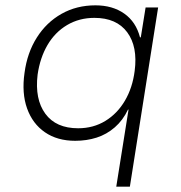

<svg xmlns="http://www.w3.org/2000/svg" viewBox="-20 -520 677 720"><path d="M416 180 462 -109H460Q441 -69 410.5 -42.5Q380 -16 342.5 -4Q305 8 262 8Q195 8 148.5 -24Q102 -56 81.5 -113.5Q61 -171 72 -247Q82 -322 118 -379Q154 -436 210.5 -468Q267 -500 338 -500Q402 -500 446 -469Q490 -438 505 -380H508L526 -492H573L467 180ZM273 -39Q330 -39 375 -66.5Q420 -94 448.5 -142.5Q477 -191 485 -254Q497 -345 457 -399Q417 -453 334 -453Q277 -453 231.5 -426Q186 -399 158 -351Q130 -303 121 -240Q110 -148 150 -93.5Q190 -39 273 -39Z"/></svg>

Font: Nunito Sans 7pt ExtraLight
Style: Italic
Weight: 250
Italic angle: -9°
Designer: Vernon Adams
Foundry: Vernon Adams
Version: Version 3.101;gftools[0.9.27]